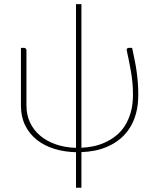

<svg xmlns="http://www.w3.org/2000/svg" viewBox="-20 -723 755 922"><path d="M614.5 -493Q621 -462 626.5 -435.2Q632 -408.5 635.8 -382Q639.5 -355.5 641.8 -327.8Q644 -300 644 -268Q644 -217.5 633 -177.8Q622 -138 602.5 -107.8Q583 -77.5 556.8 -56Q530.5 -34.5 500.2 -20.8Q470 -7 437 -0.2Q404 6.5 371 7.5V178.5H345V8Q288.5 6.5 240.2 -8.5Q192 -23.5 156.5 -51.8Q121 -80 100.8 -121.2Q80.5 -162.5 80.5 -216V-493H97.5Q101.5 -493 104.2 -489.2Q107 -485.5 107 -481.5V-216Q107 -171.5 124.2 -134.8Q141.5 -98 173 -71.5Q204.5 -45 248.2 -29.8Q292 -14.5 345 -13V-703H371V-13.5Q398.5 -14.5 427.8 -20.5Q457 -26.5 484.5 -39Q512 -51.5 536.5 -70.8Q561 -90 579 -118Q597 -146 607.8 -183Q618.5 -220 618.5 -268Q618.5 -324 609.2 -377.5Q600 -431 588.5 -481.5Q588 -487.5 590.8 -490.2Q593.5 -493 597 -493Z"/></svg>

Font: Lato 2
Style: Regular
Weight: 200
Designer: Lukasz Dziedzic with Adam Twardoch and Botio Nikoltchev
Foundry: tyPoland Lukasz Dziedzic
Version: Version 2.015; 2015-08-06; http://www.latofonts.com/